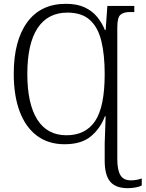

<svg xmlns="http://www.w3.org/2000/svg" viewBox="-20 -745 762 1005"><path d="M649 240Q586 240 557 206Q528 172 528 96V5Q529 -27 530.5 -66Q532 -105 533 -136H529Q506 -74 456.5 -32Q407 10 318 10Q233 10 173.5 -34.5Q114 -79 83 -161.5Q52 -244 52 -359Q52 -532 122.5 -628.5Q193 -725 325 -725Q384 -725 424 -706Q464 -687 489 -656Q514 -625 529 -588H533L542 -714H683V-682H659Q629 -682 611.5 -668.5Q594 -655 594 -602V89Q594 144 610 171.5Q626 199 665 199Q695 199 722 189V226Q711 232 690.5 236Q670 240 649 240ZM328 -37Q428 -37 478 -111.5Q528 -186 528 -358Q528 -458 510.5 -530Q493 -602 450.5 -640.5Q408 -679 333 -679Q230 -679 176.5 -597.5Q123 -516 123 -358Q123 -202 175 -119.5Q227 -37 328 -37Z"/></svg>

Font: Noto Serif SemiCondensed Light
Style: Regular
Weight: 300
Width: 4
Designer: Monotype Design Team
Foundry: Monotype Imaging Inc.
Version: Version 2.013